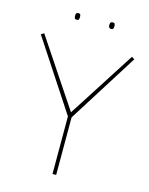

<svg xmlns="http://www.w3.org/2000/svg" viewBox="-126 -933 787 1012"><g transform="rotate(15 267.5 -427.0)"><path d="M261 0V-314L11 -695L27 -705L271 -339L506 -705L521 -695L281 -314V0ZM362 -818Q353 -818 350 -823.5Q347 -829 347 -836Q347 -844 350 -849Q353 -854 362 -854Q370 -854 372.5 -849Q375 -844 375 -836Q375 -829 372.5 -823.5Q370 -818 362 -818ZM174 -818Q165 -818 162.5 -823.5Q160 -829 160 -836Q160 -844 162.5 -849Q165 -854 174 -854Q183 -854 185 -849Q187 -844 187 -836Q187 -829 185 -823.5Q183 -818 174 -818Z"/></g></svg>

Font: Georama Thin
Style: Regular
Weight: 100
Designer: Jean-Baptiste Levee
Foundry: Production Type
Version: Version 1.000